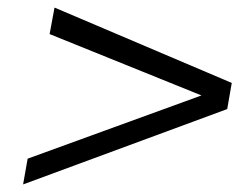

<svg xmlns="http://www.w3.org/2000/svg" viewBox="-20 -527 632 507"><path d="M41 -40 53 -108 512 -275 111 -437 124 -507 592 -308 580 -239Z"/></svg>

Font: Overused Grotesk Book
Style: Italic
Weight: 350
Italic angle: -10°
Version: Version 0.003